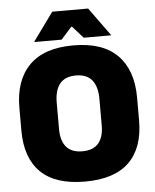

<svg xmlns="http://www.w3.org/2000/svg" viewBox="-57 -875 761 941"><g transform="rotate(-5 323.5 -405.0)"><path d="M323.5 16.5Q178 16.5 106 -54.2Q34 -125 34 -259V-372Q34 -506.5 106.5 -580Q179 -653.5 323.5 -653.5Q468 -653.5 540.5 -580Q613 -506.5 613 -372V-259Q613 -125 541 -54.2Q469 16.5 323.5 16.5ZM323.5 -132.5Q377 -132.5 402.8 -163.2Q428.5 -194 428.5 -250V-381.5Q428.5 -441.5 402.8 -473.5Q377 -505.5 323.5 -505.5Q270 -505.5 244.2 -473.5Q218.5 -441.5 218.5 -381.5V-250Q218.5 -194 244.2 -163.2Q270 -132.5 323.5 -132.5ZM235.5 -827H412L512 -689V-686.5H378L326 -745H321.5L269.5 -686.5H135.5V-689Z"/></g></svg>

Font: Anek Latin Medium ExtraBold
Style: Regular
Weight: 800
Version: Version 1.003